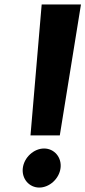

<svg xmlns="http://www.w3.org/2000/svg" viewBox="-20 -845 385 865"><path d="M82.8 -88C76.9 -40 111 0 157 0C203 0 246.9 -40 252.8 -88C258.7 -136 224.6 -176 178.6 -176C132.6 -176 88.7 -136 82.8 -88ZM117.4 -235H249.4L344.8 -825H167.8Z"/></svg>

Font: Hussar
Style: BdSuprExtOblOne
Weight: 700
Foundry: Cannot Into Space Fonts
Version: Version 2.00